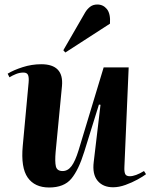

<svg xmlns="http://www.w3.org/2000/svg" viewBox="-20 -817 673 852"><path d="M14 -490Q40 -506 80.5 -519Q121 -532 163 -532Q264 -532 255 -435L227 -144Q223 -99 228 -78.5Q233 -58 258 -58Q281 -58 297.5 -80Q314 -102 329 -151L440 -518H551L532 -76Q531 -55 535.5 -45Q540 -35 556 -35Q581 -35 619 -58L628 -44Q615 -34 590.5 -20.5Q566 -7 537 3.5Q508 14 482 14Q437 14 413 -15Q389 -44 396 -99L426 -352L419 -353L354 -144Q329 -63 296.5 -24Q264 15 198 15Q134 15 103 -29Q72 -73 81 -170L107 -451Q109 -473 104.5 -484Q100 -495 84 -495Q67 -495 51 -488.5Q35 -482 22 -474ZM358 -762Q367 -777 380 -787Q393 -797 412 -797Q438 -797 454.5 -776.5Q471 -756 468 -712L270 -584L261 -594Z"/></svg>

Font: Literata 72pt
Style: Bold Italic
Weight: 700
Italic angle: -2°
Designer: Latin by Veronika Burian and Jose Scaglione. Greek by Irene Vlachou. Cyrillic by Vera Evstafieva
Foundry: TypeTogether
Version: Version 3.002